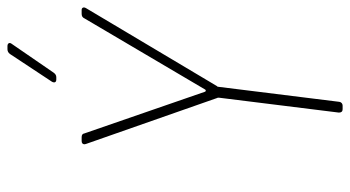

<svg xmlns="http://www.w3.org/2000/svg" viewBox="-232 -707 939 515"><g transform="rotate(-90 237.5 -449.5)"><path d="M193 -10 233 -332Q233 -336 232 -337L109 -688L108 -692Q108 -700 117 -700H127Q136 -700 137 -693L249 -369Q250 -367 252 -367Q254 -367 255 -369L446 -693Q449 -700 458 -700H468Q473 -700 474.5 -696.5Q476 -693 473 -688L264 -337Q262 -336 262 -332L222 -10Q222 -6 219 -3Q216 0 211 0H202Q193 0 193 -10ZM276 -780 350 -892Q355 -899 363 -899H371Q377 -899 379 -895.5Q381 -892 377 -887L300 -775Q295 -768 288 -768H282Q276 -768 274.5 -771.5Q273 -775 276 -780Z"/></g></svg>

Font: Barlow Semi Condensed Thin
Style: Italic
Weight: 250
Width: 4
Italic angle: -7°
Designer: Jeremy Tribby
Foundry: Tribby Type
Version: Version 1.408